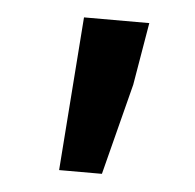

<svg xmlns="http://www.w3.org/2000/svg" viewBox="-33 -721 341 336"><g transform="rotate(5 137.5 -553.0)"><path d="M82 -418 102.1 -688H216.8L198.2 -578.1L157.2 -418Z"/></g></svg>

Font: Source Sans 3 Semibold
Style: Regular
Weight: 600
Designer: Paul D. Hunt
Foundry: Adobe
Version: Version 3.052;hotconv 1.1.0;makeotfexe 2.6.0